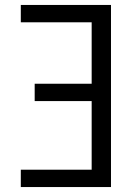

<svg xmlns="http://www.w3.org/2000/svg" viewBox="-20 -755 540 775"><path d="M64 0V-70H350V-347H120V-417H350V-665H64V-735H428V0Z"/></svg>

Font: Iosevka www.saffi
Style: Regular
Weight: 400
Monospace: yes
Designer: Belleve Invis
Foundry: Belleve Invis
Version: Version 22.0.2; ttfautohint (v1.8.3)